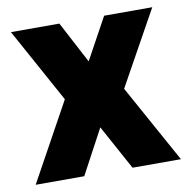

<svg xmlns="http://www.w3.org/2000/svg" viewBox="-65 -592 644 656"><g transform="rotate(-10 257.0 -264.0)"><path d="M258.8 -383.8 337.9 -528.3H504.9L361.8 -270.5L511.2 0H343.3L258.8 -154.8L175.8 0H7.3L156.2 -270.5L14.6 -528.3H182.6Z"/></g></svg>

Font: Heebo ExtraBold
Style: Regular
Weight: 800
Designer: Oded Ezer
Foundry: Ezer Type House
Version: Version 3.100